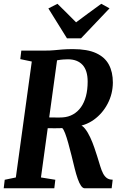

<svg xmlns="http://www.w3.org/2000/svg" viewBox="-21 -1016 656 1036"><path d="M-1 0 4.5 -46 64.5 -58.5 150.5 -684 88.5 -697 94 -743H222.5Q249.5 -743 270.8 -745Q292 -747 315.5 -749Q339 -751 373 -751Q450.5 -751 497.8 -729.2Q545 -707.5 566.5 -667.2Q588 -627 588 -570.5Q587.5 -509.5 560 -456.8Q532.5 -404 485.8 -370.2Q439 -336.5 379.5 -332L404.5 -343.5Q422.5 -341 438 -321.2Q453.5 -301.5 466.2 -273.8Q479 -246 488.2 -218.8Q497.5 -191.5 503 -174Q512.5 -143.5 519.8 -119.5Q527 -95.5 535.5 -79.5Q544 -63.5 556 -55Q568 -46.5 587 -46.5L581.5 0H436Q426 0 416.5 -13.2Q407 -26.5 398.5 -50.8Q390 -75 382 -107Q373.5 -141.5 364.8 -177.2Q356 -213 347.2 -244.2Q338.5 -275.5 330.2 -297.2Q322 -319 314.5 -325Q309.5 -324.5 298.2 -324.2Q287 -324 273.2 -324Q259.5 -324 246.5 -324.2Q233.5 -324.5 224 -324.5L231.5 -383Q239 -382.5 251.8 -382.2Q264.5 -382 278 -382Q291.5 -382 302 -382Q312.5 -382 316.5 -382.5Q348 -384.5 373.2 -398.8Q398.5 -413 416 -437.8Q433.5 -462.5 442.8 -497.2Q452 -532 452 -575.5Q452 -636 424.2 -666Q396.5 -696 345 -696Q335.5 -696 320.8 -695Q306 -694 290.8 -691.2Q275.5 -688.5 264 -683L291 -721L200 -58.5L277.5 -46L272 0ZM340.5 -809 240 -970.5 289 -995.5Q314.5 -970.5 339.8 -945.5Q365 -920.5 389.5 -895.5Q423.5 -921 457.2 -945.8Q491 -970.5 525.5 -995.5L570 -971L416 -809Z"/></svg>

Font: Merriweather 24pt SemiCondensed
Style: Bold Italic
Weight: 700
Width: 4
Italic angle: -7.8°
Designer: Eben Sorkin
Foundry: Eben Sorkin
Version: Version 2.101